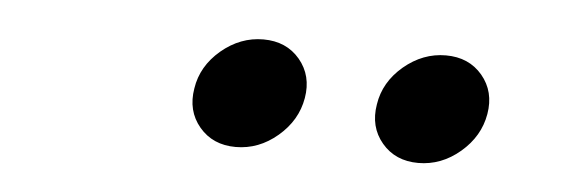

<svg xmlns="http://www.w3.org/2000/svg" viewBox="-26 -794 640 219"><g transform="rotate(5 294.0 -684.5)"><path d="M457 -622.1Q430.7 -622.1 415.3 -640.4Q399.9 -658.7 404.3 -684.6Q408.2 -710.4 429.9 -728.8Q451.7 -747.1 478 -747.1Q504.4 -747.1 519.8 -728.8Q535.2 -710.4 530.8 -684.6Q526.4 -658.7 504.9 -640.4Q483.4 -622.1 457 -622.1ZM248 -622.1Q221.7 -622.1 206.3 -640.4Q190.9 -658.7 195.3 -684.6Q199.2 -710.4 220.9 -728.8Q242.7 -747.1 269 -747.1Q295.4 -747.1 310.8 -728.8Q326.2 -710.4 321.8 -684.6Q317.4 -658.7 295.9 -640.4Q274.4 -622.1 248 -622.1Z"/></g></svg>

Font: Inter 20pt Medium
Style: Italic
Weight: 500
Italic angle: -9.3988°
Version: Version 4.001;git-66647c0bb